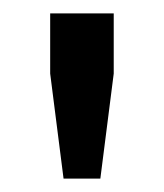

<svg xmlns="http://www.w3.org/2000/svg" viewBox="-20 -720 245 287"><path d="M130 -453H75L55 -610V-700H150V-610Z"/></svg>

Font: Share Tech
Style: Regular
Weight: 400
Designer: Ralph du Carrois
Foundry: Carrois Type Design
Version: Version 1.100